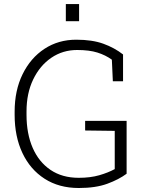

<svg xmlns="http://www.w3.org/2000/svg" viewBox="-20 -917 716 947"><path d="M368.7 10.3Q271 10.3 200 -35.4Q128.9 -81.1 90.6 -162.4Q52.2 -243.7 52.2 -350.6V-366.2Q52.2 -471.2 91.6 -551.3Q130.9 -631.3 199.5 -676.3Q268.1 -721.2 356 -721.2Q434.6 -721.2 489.5 -701.4Q544.4 -681.6 586.9 -648.4V-516.1H536.6L531.7 -622.6Q501 -645 460.7 -657.7Q420.4 -670.4 360.4 -670.4Q289.6 -670.4 233.2 -632.1Q176.8 -593.8 143.8 -525.4Q110.8 -457 110.8 -367.2V-350.6Q110.8 -257.8 141.1 -188Q171.4 -118.2 229 -79.1Q286.6 -40 368.2 -40Q425.8 -40 469.7 -52.7Q513.7 -65.4 545.9 -83V-271.5L399.9 -273.4V-320.8H604.5V-60.1Q566.4 -31.7 509.3 -10.7Q452.1 10.3 368.7 10.3ZM304.7 -812.5V-897H370.1V-812.5Z"/></svg>

Font: Roboto Slab Light
Style: Regular
Weight: 300
Designer: Google
Version: Version 2.000; ttfautohint (v1.8.1.43-b0c9)